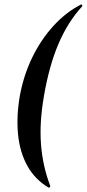

<svg xmlns="http://www.w3.org/2000/svg" viewBox="-20 -746 399 883"><path d="M204 117Q141 80 106 17Q71 -46 63 -128Q55 -210 71 -304Q88 -398 127.5 -480Q167 -562 224.5 -625.5Q282 -689 352 -725Q355 -727 357.5 -723Q360 -719 358 -717Q292 -645 249 -544.5Q206 -444 182 -304Q161 -183 168.5 -83Q176 17 211 109Q212 111 209 114.5Q206 118 204 117Z"/></svg>

Font: Cormorant Garamond Light
Style: Bold Italic
Weight: 700
Italic angle: -10°
Version: Version 4.001